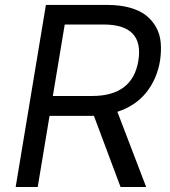

<svg xmlns="http://www.w3.org/2000/svg" viewBox="-20 -747 679 767"><path d="M42.6 0 163.4 -727.3H409.1Q459.2 -727.3 498.4 -716.4Q537.6 -705.6 562.9 -685.9Q588.1 -666.2 603.5 -638.5Q619 -610.8 622 -577.1Q625 -543.3 619.3 -504.3Q606.9 -430.4 563.9 -377.1Q521 -323.9 448.9 -300.4L563.9 0H461.6L355.1 -284.4Q349.1 -284.1 336.6 -284.1H177.9L130.7 0ZM191.1 -363.6H348Q509.6 -363.6 532.7 -504.3Q556.1 -649.1 393.5 -649.1H238.6Z"/></svg>

Font: Karasuma Gothic
Style: Italic
Weight: 400
Italic angle: -9.39999°
Designer: Rasmus Andersson / Ryoko Nishizuka
Foundry: Genbu
Version: Version 1.00